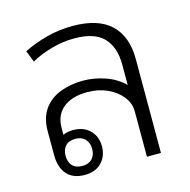

<svg xmlns="http://www.w3.org/2000/svg" viewBox="-88 -648 732 740"><g transform="rotate(-15 277.5 -277.5)"><path d="M162 6Q116 6 91.5 -21.5Q67 -49 67 -99V-193Q67 -248 92 -282Q117 -316 158.5 -331.5Q200 -347 249 -347Q292 -347 336 -332Q380 -317 411 -286V-368Q411 -437 375 -475Q339 -513 258 -513Q212 -513 166 -500Q120 -487 85 -467L67 -513Q109 -534 159.5 -547.5Q210 -561 264 -561Q366 -561 416.5 -513Q467 -465 467 -375V0H411V-182Q411 -213 390 -240Q369 -267 333 -283.5Q297 -300 253 -300Q191 -300 156.5 -271.5Q122 -243 122 -192V-165Q139 -173 162 -173Q204 -173 229 -148Q254 -123 254 -84Q254 -45 229.5 -19.5Q205 6 162 6ZM162 -30Q187 -30 201 -44.5Q215 -59 215 -84Q215 -108 201 -123Q187 -138 162 -138Q136 -138 122.5 -123.5Q109 -109 109 -84Q109 -59 122.5 -44.5Q136 -30 162 -30Z"/></g></svg>

Font: Noto Sans Thai Looped Light
Style: Regular
Weight: 300
Designer: Sasikarn Vongin, Ben Mitchell
Foundry: The Fontpad Ltd
Version: Version 1.001; ttfautohint (v1.8.4.7-5d5b)